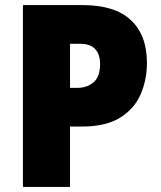

<svg xmlns="http://www.w3.org/2000/svg" viewBox="-20 -734 631 754"><path d="M305 -714Q431 -714 494 -655Q557 -596 557 -487Q557 -420 532 -363Q507 -306 451 -271.5Q395 -237 301 -237H255V0H70V-714ZM296 -562H255V-389H285Q321 -389 347 -410.5Q373 -432 373 -483Q373 -520 354 -541Q335 -562 296 -562Z"/></svg>

Font: Noto Sans Gujarati SemiCondensed Black
Style: Regular
Weight: 900
Width: 4
Designer: Jelle Bosma - Monotype Design Team, Universal Thirst
Foundry: Monotype Imaging Inc.
Version: Version 2.106; ttfautohint (v1.8.4.7-5d5b)